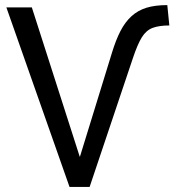

<svg xmlns="http://www.w3.org/2000/svg" viewBox="-20 -734 690 754"><path d="M253 0 5 -705H105L293 -119H294L420 -528Q435 -577 453 -612Q471 -647 496 -670Q521 -693 555 -703.5Q589 -714 637 -714L645 -634Q605 -634 579.5 -624.5Q554 -615 537 -587.5Q520 -560 502 -506L332 0Z"/></svg>

Font: Nunito Sans 7pt Condensed Medium
Style: Regular
Weight: 500
Width: 3
Designer: Vernon Adams
Foundry: Vernon Adams
Version: Version 3.101;gftools[0.9.27]